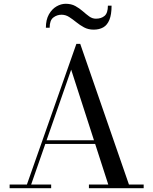

<svg xmlns="http://www.w3.org/2000/svg" viewBox="-20 -997 812 1017"><path d="M216 -234.5V-254H540V-234.5ZM405 -764.5 663 -19.5H741V0H451V-19.5H553.5L357 -628L145 -19.5H251V0H31V-19.5H122.5L384.5 -764.5ZM476 -840Q447.5 -840 425.2 -852Q403 -864 384 -879.5Q365 -895 346.2 -907Q327.5 -919 306 -919Q281.5 -919 262.2 -904Q243 -889 243 -850H223Q223 -892.5 239 -920.8Q255 -949 279.2 -963Q303.5 -977 328 -977Q357.5 -977 379.2 -965Q401 -953 418.5 -937.5Q436 -922 452.5 -910Q469 -898 488 -898Q516.5 -898 534 -913Q551.5 -928 551.5 -967H571Q571 -920 559.5 -892Q548 -864 526.8 -852Q505.5 -840 476 -840Z"/></svg>

Font: Bodoni Moda SC 11pt
Style: Regular
Weight: 400
Version: Version 2.005